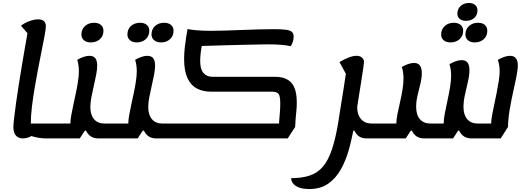

<svg xmlns="http://www.w3.org/2000/svg" viewBox="-20 -905 3539 1290"><path d="M291 25Q242 25 194 10Q146 -5 114 -24L149 -75H339L323 25ZM134 25Q103 25 86.5 5.5Q70 -14 70 -50Q70 -70 75 -113Q80 -156 88 -214.5Q96 -273 106.5 -338.5Q117 -404 128 -470.5Q139 -537 149.5 -596.5Q160 -656 168 -701L187 -656L121 -732Q146 -752 178.5 -763.5Q211 -775 236 -775Q261 -775 274.5 -763.5Q288 -752 288 -729Q288 -711 280.5 -670Q273 -629 261.5 -572.5Q250 -516 237.5 -451Q225 -386 213.5 -318.5Q202 -251 194.5 -188.5Q187 -126 187 -76Q187 -58 188.5 -45Q190 -32 195 -22Q200 -12 208 -3Q193 10 174 17.5Q155 25 134 25ZM322 25 339 -75Q350 -75 352 -62Q354 -49 350 -25Q346 -3 339.5 11Q333 25 322 25Z M324 25 340 -75H488L453 -40V-76Q453 -98 459 -131.5Q465 -165 473.5 -204Q482 -243 490.5 -283.5Q499 -324 504.5 -361Q510 -398 510 -427Q510 -448 507 -467.5Q504 -487 499 -503Q519 -515 540.5 -522.5Q562 -530 581 -530Q608 -530 620.5 -513.5Q633 -497 633 -465Q633 -438 626 -402Q619 -366 610 -327Q601 -288 594 -251.5Q587 -215 587 -185Q587 -134 611.5 -104.5Q636 -75 682 -75H728L712 25H640Q603 25 580.5 4Q558 -17 550 -51L581 -27H550L516 25ZM712 25 729 -75Q740 -75 742 -62Q744 -49 740 -25Q736 -3 729.5 11Q723 25 712 25ZM324 25Q313 25 310.5 12Q308 -1 312 -25Q317 -48 323 -61.5Q329 -75 340 -75ZM590 -620Q561 -620 544 -634.5Q527 -649 527 -673Q527 -708 551 -730Q575 -752 612 -752Q641 -752 658 -737.5Q675 -723 675 -698Q675 -664 651.5 -642Q628 -620 590 -620Z M713 25 729 -75H877L842 -40V-76Q842 -98 848 -131.5Q854 -165 862.5 -204Q871 -243 879.5 -283.5Q888 -324 893.5 -361Q899 -398 899 -427Q899 -448 896 -467.5Q893 -487 888 -503Q908 -515 929.5 -522.5Q951 -530 970 -530Q997 -530 1009.5 -513.5Q1022 -497 1022 -465Q1022 -438 1015 -402Q1008 -366 999 -327Q990 -288 983 -251.5Q976 -215 976 -185Q976 -134 1000.5 -104.5Q1025 -75 1071 -75H1117L1101 25H1029Q992 25 969.5 4Q947 -17 939 -51L970 -27H939L905 25ZM1101 25 1118 -75Q1129 -75 1131 -62Q1133 -49 1129 -25Q1125 -3 1118.5 11Q1112 25 1101 25ZM713 25Q702 25 699.5 12Q697 -1 701 -25Q706 -48 712 -61.5Q718 -75 729 -75ZM1061 -620Q1033 -620 1015.5 -635Q998 -650 998 -673Q998 -709 1022 -730.5Q1046 -752 1083 -752Q1112 -752 1129 -737.5Q1146 -723 1146 -698Q1146 -664 1122.5 -642Q1099 -620 1061 -620ZM898 -620Q870 -620 853 -635Q836 -650 836 -673Q836 -709 860 -730.5Q884 -752 921 -752Q950 -752 966.5 -737.5Q983 -723 983 -698Q983 -664 959.5 -642Q936 -620 898 -620Z M1102 25 1118 -75H1866L1854 -59Q1856 -102 1859.5 -137.5Q1863 -173 1863 -210Q1863 -261 1851 -275Q1839 -289 1808 -289H1397Q1343 -289 1302.5 -310.5Q1262 -332 1239.5 -380.5Q1217 -429 1217 -508Q1217 -546 1221.5 -586.5Q1226 -627 1231.5 -660.5Q1237 -694 1240 -710Q1257 -706 1296.5 -702Q1336 -698 1398 -698Q1436 -698 1489.5 -699.5Q1543 -701 1602 -703.5Q1661 -706 1718.5 -707.5Q1776 -709 1822 -709Q1873 -709 1901.5 -705Q1930 -701 1941.5 -690.5Q1953 -680 1953 -658Q1953 -643 1948 -626Q1943 -609 1933 -595Q1902 -601 1867 -604Q1832 -607 1782 -607Q1754 -607 1711.5 -606Q1669 -605 1619 -604Q1569 -603 1517 -601.5Q1465 -600 1416.5 -598.5Q1368 -597 1330 -596L1338 -607Q1334 -591 1329.5 -557.5Q1325 -524 1325 -495Q1325 -440 1347 -414.5Q1369 -389 1408 -389H1828Q1902 -389 1938 -348.5Q1974 -308 1974 -216Q1974 -188 1971.5 -162.5Q1969 -137 1966.5 -110Q1964 -83 1963 -52L1913 25ZM1102 25Q1091 25 1088.5 12Q1086 -1 1090 -25Q1095 -48 1101 -61.5Q1107 -75 1118 -75Z M2443 25Q2405 25 2383 4Q2361 -17 2353 -51L2395 -27H2314L2380 -185Q2380 -135 2405 -105.5Q2430 -76 2476 -75H2522L2506 25ZM2059 365Q2014 365 1987 354Q1960 343 1948 326Q1936 309 1936 292Q2010 292 2062.5 274Q2115 256 2150.5 213.5Q2186 171 2210 99.5Q2234 28 2252 -79Q2261 -136 2268 -181Q2275 -226 2281 -262Q2287 -298 2291.5 -328Q2296 -358 2300 -385Q2304 -412 2308 -438L2314 -390L2261 -488Q2294 -508 2323.5 -519Q2353 -530 2375 -530Q2400 -530 2413 -517Q2426 -504 2426 -490Q2426 -483 2421 -449Q2416 -415 2407.5 -361Q2399 -307 2388 -238Q2377 -169 2365 -91Q2350 3 2328 86Q2306 169 2271 231.5Q2236 294 2184.5 329.5Q2133 365 2059 365ZM2506 25 2523 -75Q2534 -75 2536 -62Q2538 -49 2534 -25Q2530 -3 2523.5 11Q2517 25 2506 25Z M2507 25 2523 -75H2677L2643 -40V-76Q2643 -102 2650.5 -139Q2658 -176 2667.5 -217.5Q2677 -259 2684 -300.5Q2691 -342 2691 -378Q2691 -400 2688 -419.5Q2685 -439 2680 -455Q2700 -467 2721.5 -474.5Q2743 -482 2762 -482Q2789 -482 2801.5 -464.5Q2814 -447 2814 -415Q2814 -381 2804.5 -342.5Q2795 -304 2785.5 -264Q2776 -224 2776 -187Q2776 -134 2801 -104.5Q2826 -75 2872 -75H2995L2961 -40V-76Q2961 -102 2968.5 -142Q2976 -182 2986 -227.5Q2996 -273 3003.5 -317.5Q3011 -362 3011 -398Q3011 -419 3008 -438.5Q3005 -458 3000 -474Q3021 -486 3042 -493.5Q3063 -501 3082 -501Q3109 -501 3121.5 -484Q3134 -467 3134 -435Q3134 -400 3124 -356.5Q3114 -313 3104 -268.5Q3094 -224 3094 -186Q3094 -134 3119 -104.5Q3144 -75 3190 -75H3312L3280 -40V-76Q3280 -97 3286 -130Q3292 -163 3300.5 -202Q3309 -241 3317 -282Q3325 -323 3331 -360.5Q3337 -398 3337 -427Q3337 -449 3333.5 -468.5Q3330 -488 3325 -503Q3346 -515 3367 -522.5Q3388 -530 3407 -530Q3434 -530 3446.5 -513Q3459 -496 3459 -467Q3459 -437 3449.5 -389.5Q3440 -342 3427 -284Q3414 -226 3404 -166Q3394 -106 3393 -52L3344 25H3148Q3110 25 3087.5 4Q3065 -17 3057 -51L3088 -27H3058L3024 25H2830Q2792 25 2769.5 4Q2747 -17 2739 -51L2770 -27H2740L2706 25ZM2507 25Q2496 25 2493.5 12Q2491 -1 2495 -25Q2500 -48 2506 -61.5Q2512 -75 2523 -75ZM3169 -620Q3141 -620 3124 -634.5Q3107 -649 3107 -673Q3107 -708 3131 -730Q3155 -752 3192 -752Q3221 -752 3237.5 -737.5Q3254 -723 3254 -698Q3254 -664 3230.5 -642Q3207 -620 3169 -620ZM3006 -620Q2978 -620 2961 -634.5Q2944 -649 2944 -673Q2944 -708 2968 -730Q2992 -752 3029 -752Q3058 -752 3075 -737.5Q3092 -723 3092 -698Q3092 -664 3068 -642Q3044 -620 3006 -620ZM3110 -765Q3085 -765 3069 -778Q3053 -791 3053 -813Q3053 -845 3075 -865Q3097 -885 3131 -885Q3157 -885 3172.5 -871.5Q3188 -858 3188 -836Q3188 -804 3166.5 -784.5Q3145 -765 3110 -765Z"/></svg>

Font: Lemonada
Style: Regular
Weight: 400
Designer: Mohamed Gaber (Arabic), Eduardo Tunni (Latin)
Foundry: Kief Type Foundry
Version: Version 4.005